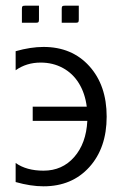

<svg xmlns="http://www.w3.org/2000/svg" viewBox="-20 -650 425 675"><path d="M197 -570V-619Q197 -626 199 -628Q201 -630 208 -630H257V-581Q257 -574 255 -572Q253 -570 246 -570ZM57 -570V-619Q57 -626 59 -628Q61 -630 68 -630H117V-581Q117 -574 115 -572Q113 -570 106 -570ZM35 -10V-77Q73 -50 133 -50Q199 -50 241 -98Q283 -146 287 -225H95V-275H285Q279 -322 257.5 -357Q236 -392 201 -411Q166 -430 123 -430Q73 -430 35 -403V-470Q88 -485 133 -485Q233 -485 294 -417.5Q355 -350 355 -240Q355 -130 294 -62.5Q233 5 133 5Q88 5 35 -10Z"/></svg>

Font: Glametrix
Style: Regular
Weight: 500
Designer: gluk
Foundry: gluk
Version: Version 0.40